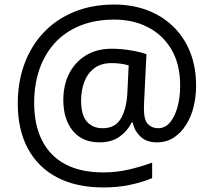

<svg xmlns="http://www.w3.org/2000/svg" viewBox="-20 -734 939 843"><path d="M841 -357Q841 -311 830.5 -267Q820 -223 798 -187.5Q776 -152 744 -130.5Q712 -109 668 -109Q622 -109 595.5 -135.5Q569 -162 563 -196H558Q540 -159 505 -134Q470 -109 417 -109Q341 -109 299.5 -160Q258 -211 258 -295Q258 -361 284 -411.5Q310 -462 357.5 -491Q405 -520 470 -520Q514 -520 556.5 -512.5Q599 -505 623 -496L613 -293Q612 -275 612 -267.5Q612 -260 612 -257Q612 -205 630.5 -188Q649 -171 674 -171Q705 -171 726.5 -196.5Q748 -222 759.5 -264.5Q771 -307 771 -358Q771 -451 733.5 -515.5Q696 -580 630.5 -614Q565 -648 482 -648Q397 -648 331 -621Q265 -594 220.5 -545Q176 -496 153 -429.5Q130 -363 130 -283Q130 -185 165 -116.5Q200 -48 267.5 -12.5Q335 23 433 23Q494 23 549.5 9.5Q605 -4 648 -20V48Q605 66 551.5 77.5Q498 89 433 89Q315 89 231 45Q147 1 102.5 -81.5Q58 -164 58 -280Q58 -373 87 -452.5Q116 -532 171 -590.5Q226 -649 304.5 -681.5Q383 -714 482 -714Q560 -714 625.5 -689.5Q691 -665 739.5 -618.5Q788 -572 814.5 -506Q841 -440 841 -357ZM336 -293Q336 -229 361.5 -200Q387 -171 430 -171Q486 -171 510.5 -213Q535 -255 539 -322L545 -447Q532 -451 512 -454Q492 -457 471 -457Q422 -457 392 -433Q362 -409 349 -371.5Q336 -334 336 -293Z"/></svg>

Font: lguzrati15
Style: Book
Weight: 400
Designer: Jelle Bosma - Monotype Design Team, Universal Thirst
Foundry: Monotype Imaging Inc.
Version: Version 2.106